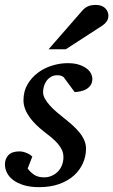

<svg xmlns="http://www.w3.org/2000/svg" viewBox="-28 -752 462 784"><path d="M349.1 -431.2Q349.1 -413.6 341.3 -403.1Q333.5 -392.6 322.3 -386.7Q311 -380.9 298.6 -378.7Q286.1 -376.5 276.9 -376L231.9 -437Q229 -439.5 222.7 -442.1Q216.3 -444.8 207 -444.8Q190.4 -444.8 179.2 -437.7Q168 -430.7 160.9 -420.2Q153.8 -409.7 150.9 -397.7Q147.9 -385.7 147.9 -376Q147.9 -362.3 155.8 -348.4Q163.6 -334.5 176.3 -320.6Q189 -306.6 204.8 -293.2Q220.7 -279.8 236.8 -267.1Q253.4 -253.9 268.8 -240Q284.2 -226.1 296.4 -211.2Q308.6 -196.3 315.9 -179.7Q323.2 -163.1 323.2 -145Q323.2 -114.3 310.8 -85.9Q298.3 -57.6 274.2 -35.6Q250 -13.7 214.1 -0.7Q178.2 12.2 131.8 12.2Q95.7 12.2 69.3 4.2Q43 -3.9 25.9 -16.8Q8.8 -29.8 0.5 -46.4Q-7.8 -63 -7.8 -80.1Q-7.8 -104 6.6 -118.9Q21 -133.8 51.8 -133.8Q61 -133.8 69.3 -131.3Q77.6 -128.9 84.5 -125.7Q91.3 -122.6 96.4 -118.9Q101.6 -115.2 104 -112.8L85 -64Q95.7 -48.8 111.6 -38.3Q127.4 -27.8 152.8 -27.8Q168 -27.8 182.1 -33.7Q196.3 -39.6 207.3 -50.3Q218.3 -61 224.6 -76.4Q231 -91.8 231 -110.8Q231 -126 224.9 -139.4Q218.8 -152.8 207.8 -165.5Q196.8 -178.2 181.9 -190.7Q167 -203.1 148.9 -216.8Q133.3 -229 118.9 -243.2Q104.5 -257.3 93 -273.2Q81.5 -289.1 74.7 -306.6Q67.9 -324.2 67.9 -342.8Q67.9 -379.4 84.5 -407.7Q101.1 -436 127.2 -455.3Q153.3 -474.6 185.3 -484.4Q217.3 -494.1 248 -494.1Q276.4 -494.1 295.7 -487.5Q314.9 -481 326.9 -471.4Q338.9 -461.9 344 -450.9Q349.1 -439.9 349.1 -431.2ZM414.6 -689Q414.6 -674.8 408.2 -665.3Q401.9 -655.8 390.6 -647.9L240.7 -550.8H170.4L306.6 -707Q311.5 -712.9 316.9 -717.3Q322.3 -721.7 328.9 -725.1Q335.4 -728.5 344 -730.2Q352.5 -731.9 363.8 -731.9Q377 -731.9 386.5 -728Q396 -724.1 402.1 -718Q408.2 -711.9 411.4 -704.1Q414.6 -696.3 414.6 -689Z"/></svg>

Font: Charis SIL Viet
Style: Italic
Weight: 400
Italic angle: -11°
Foundry: SIL International
Version: Version 5.000